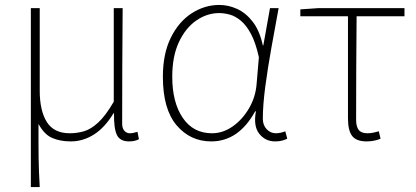

<svg xmlns="http://www.w3.org/2000/svg" viewBox="-20 -560 1687 778"><path d="M105 198V-527H141V-192Q141 -112 169.5 -66Q198 -20 263 -20Q292 -20 320 -28Q348 -36 378 -63.5Q408 -91 441 -148V-527H477Q476 -408 475.5 -293Q475 -178 475 -59Q475 -40 484 -30Q493 -20 506 -20Q514 -20 520.5 -21.5Q527 -23 537 -26L543 4Q536 8 526 10.5Q516 13 503 13Q466 13 453.5 -13.5Q441 -40 442 -101H440Q404 -42 360 -14.5Q316 13 267 13Q224 13 191.5 -1Q159 -15 136 -58Q136 -12 136 21.5Q136 55 136.5 82.5Q137 110 138 137Q139 164 141 198Z M836 13Q751 13 695.5 -52.5Q640 -118 640 -249Q640 -342 672 -407Q704 -472 756.5 -506Q809 -540 869 -540Q905 -540 940.5 -524Q976 -508 1004 -472Q1032 -436 1045 -376H1047L1074 -527H1109Q1095 -451 1080 -368Q1065 -285 1055 -209.5Q1045 -134 1045 -79Q1045 -53 1060.5 -36.5Q1076 -20 1098 -20Q1108 -20 1118.5 -22.5Q1129 -25 1136 -28L1144 2Q1136 6 1124 9.5Q1112 13 1095 13Q1055 13 1030.5 -18Q1006 -49 1017 -109H1014Q947 13 836 13ZM839 -20Q883 -20 922.5 -47.5Q962 -75 989 -121Q1016 -167 1020 -222L1029 -328Q1016 -387 997 -422.5Q978 -458 955.5 -476.5Q933 -495 910.5 -501Q888 -507 868 -507Q819 -507 775.5 -477Q732 -447 705 -389.5Q678 -332 678 -249Q678 -145 720.5 -82.5Q763 -20 839 -20Z M1466 13Q1424 13 1407 -9Q1390 -31 1390 -81V-494H1197V-522L1269 -527H1619V-494H1425Q1424 -388 1423.5 -284Q1423 -180 1423 -75Q1423 -47 1433.5 -33.5Q1444 -20 1469 -20Q1481 -20 1493 -22.5Q1505 -25 1515 -28L1522 2Q1514 6 1498.5 9.5Q1483 13 1466 13Z"/></svg>

Font: Source Han Sans SC ExtraLight
Style: Regular
Weight: 250
Designer: Ryoko NISHIZUKA 西塚涼子 (kana, bopomofo & ideographs); Paul D. Hunt (Latin, Greek & Cyrillic); Sandoll Communications 산돌커뮤니
Foundry: Adobe
Version: Version 2.004;hotconv 1.0.118;makeotfexe 2.5.65603